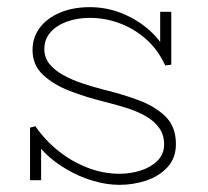

<svg xmlns="http://www.w3.org/2000/svg" viewBox="-20 -504 582 537"><path d="M314 13Q278 13 239.5 1.5Q201 -10 167 -30Q133 -50 108.5 -73.5Q84 -97 75 -121L95 -99V0H64V-147L79 -151Q105 -113 142 -83Q179 -53 223.5 -35.5Q268 -18 314 -18Q345 -18 373.5 -27Q402 -36 420.5 -54.5Q439 -73 439 -100Q439 -127 425 -146.5Q411 -166 387 -179.5Q363 -193 332.5 -202.5Q302 -212 270 -220Q221 -232 175.5 -249.5Q130 -267 100.5 -294.5Q71 -322 71 -364Q71 -399 91 -426Q111 -453 147.5 -468.5Q184 -484 231 -484Q280 -484 324 -465.5Q368 -447 400.5 -417Q433 -387 448 -352L428 -375V-471H459V-323L442 -321Q422 -365 388.5 -394.5Q355 -424 314.5 -439Q274 -454 231 -454Q196 -454 167 -443.5Q138 -433 121 -413.5Q104 -394 104 -367Q104 -343 118 -325.5Q132 -308 156 -294.5Q180 -281 210 -271Q240 -261 271 -253Q321 -241 367 -224Q413 -207 442.5 -178.5Q472 -150 472 -101Q472 -62 448.5 -36.5Q425 -11 389 1Q353 13 314 13Z"/></svg>

Font: BioRhyme ExtraLight
Style: Regular
Weight: 250
Designer: Aoife Mooney
Foundry: Aoife Mooney Type
Version: Version 1.600;gftools[0.9.33]